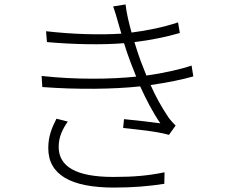

<svg xmlns="http://www.w3.org/2000/svg" viewBox="-20 -807 1040 867"><path d="M286 -258 235 -271C213 -228 198 -190 198 -138C198 -18 300 40 494 40C581 40 652 34 722 23L723 -29C651 -14 585 -8 492 -8C321 -8 245 -56 245 -144C245 -189 262 -223 286 -258ZM514 -703 528 -655C431 -649 309 -652 188 -666L192 -617C316 -606 443 -604 540 -612C549 -583 559 -553 571 -522L595 -461C481 -449 320 -447 168 -464L171 -414C327 -402 493 -404 613 -417C639 -360 669 -301 704 -250C671 -255 600 -263 540 -269L536 -229C602 -222 687 -214 743 -198L773 -240C761 -252 749 -265 740 -278C709 -324 682 -373 660 -423C736 -434 805 -448 853 -462L845 -511C799 -495 722 -477 641 -466L614 -535C606 -558 596 -586 587 -617C658 -625 734 -641 792 -658L784 -706C722 -685 646 -669 574 -660C562 -704 551 -749 547 -787L491 -778C499 -756 507 -729 514 -703Z"/></svg>

Font: Noto Sans HK Light
Style: Regular
Weight: 300
Designer: Ryoko NISHIZUKA 西塚涼子 (kana, bopomofo & ideographs); Paul D. Hunt (Latin, Greek & Cyrillic); Sandoll Communications 산돌커뮤니
Foundry: Adobe
Version: Version 2.004;hotconv 1.0.118;makeotfexe 2.5.65603